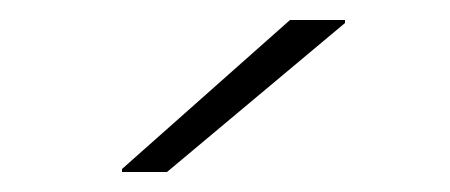

<svg xmlns="http://www.w3.org/2000/svg" viewBox="-20 -773 450 192"><path d="M325 -750 147 -601H102V-604L270 -753H325Z"/></svg>

Font: Nacelle UltraLight
Style: Regular
Weight: 200
Designer: Sora Sagano
Foundry: Sora Sagano
Version: Version 1.000;FEAKit 1.0